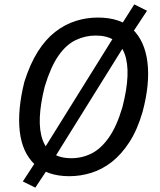

<svg xmlns="http://www.w3.org/2000/svg" viewBox="-20 -794 728 875"><path d="M296 9Q195 9 138 -45Q81 -99 70 -195.5Q59 -292 91 -421Q117 -503 152.5 -559Q188 -615 232 -649Q276 -683 325 -698.5Q374 -714 426 -714Q529 -714 584.5 -660.5Q640 -607 652 -510Q664 -413 630 -285Q606 -202 569.5 -146Q533 -90 489.5 -56Q446 -22 396.5 -6.5Q347 9 296 9ZM305 -73Q354 -73 397 -94.5Q440 -116 476 -167Q512 -218 538 -306Q579 -465 548 -548.5Q517 -632 416 -632Q368 -632 324.5 -611Q281 -590 246 -539.5Q211 -489 184 -400Q144 -241 174 -157Q204 -73 305 -73ZM141 61 84 33 150 -68 178 -111 505 -636 531 -678 592 -774 650 -745 584 -645 556 -601 229 -76 204 -34Z"/></svg>

Font: Nunito Sans 7pt Condensed Medium
Style: Italic
Weight: 500
Width: 3
Italic angle: -9°
Designer: Vernon Adams
Foundry: Vernon Adams
Version: Version 3.101;gftools[0.9.27]